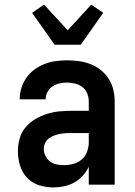

<svg xmlns="http://www.w3.org/2000/svg" viewBox="-20 -805 590 837"><path d="M213 12Q181 12 150.5 2.5Q120 -7 98.5 -29.5Q77 -52 67.5 -83Q58 -114 58 -145Q58 -173 65.5 -200.5Q73 -228 91 -249.5Q109 -271 133.5 -285.5Q158 -300 185 -308.5Q212 -317 239.5 -319.5Q267 -322 295 -322H367V-362Q367 -380 360.5 -397Q354 -414 340 -425Q326 -436 308 -440.5Q290 -445 272 -445Q256 -445 239.5 -441.5Q223 -438 209 -428.5Q195 -419 187 -404Q179 -389 179 -372H66Q66 -398 73.5 -422Q81 -446 95.5 -466.5Q110 -487 130.5 -502Q151 -517 174 -526Q197 -535 222 -538.5Q247 -542 272 -542Q299 -542 324.5 -538.5Q350 -535 374.5 -525.5Q399 -516 419.5 -499.5Q440 -483 454 -461Q468 -439 474 -413.5Q480 -388 480 -362V0H367V-78Q357 -57 341 -39Q325 -21 304 -9.5Q283 2 259.5 7Q236 12 213 12ZM258 -85Q279 -85 299.5 -90.5Q320 -96 336 -109.5Q352 -123 359.5 -143.5Q367 -164 367 -184V-225H295Q282 -225 269 -224.5Q256 -224 243 -221.5Q230 -219 217 -214.5Q204 -210 193.5 -202Q183 -194 177 -182Q171 -170 171 -156Q171 -140 178 -125.5Q185 -111 197.5 -101.5Q210 -92 226 -88.5Q242 -85 258 -85ZM218 -610 120 -749 172 -785 275 -673 378 -785 430 -749 332 -610Z"/></svg>

Font: Lode
Style: Bold
Weight: 700
Monospace: yes
Designer: Belleve Invis
Foundry: Belleve Invis
Version: Version 29.2.0; ttfautohint (v1.8.3)